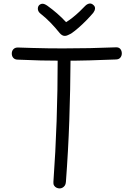

<svg xmlns="http://www.w3.org/2000/svg" viewBox="-20 -1035 715 1075"><path d="M80 -701Q64 -701 55 -710.5Q46 -720 46 -735Q46 -750 55 -759.5Q64 -769 80 -769Q115 -768 160 -766.5Q205 -765 251 -764.5Q297 -764 334 -764Q408 -764 482 -765.5Q556 -767 628 -770Q645 -771 653.5 -761Q662 -751 662 -736Q662 -722 653.5 -712Q645 -702 628 -702Q555 -699 482.5 -697Q410 -695 337 -695Q272 -695 208 -696.5Q144 -698 80 -701ZM303 -711Q303 -719 306.5 -725Q310 -731 315 -735.5Q320 -740 327 -742Q334 -744 340 -744Q346 -744 352.5 -742Q359 -740 364 -735.5Q369 -731 372 -725Q375 -719 375 -711Q374 -531 368 -360Q362 -189 349 -16Q348 -3 342.5 4.5Q337 12 329.5 16Q322 20 314 20Q305 20 296.5 16Q288 12 283 4Q278 -4 279 -16Q291 -183 297 -357Q303 -531 303 -711ZM457 -1002Q468 -1013 480.5 -1015Q493 -1017 504 -1006Q513 -998 512 -986.5Q511 -975 502 -963Q485 -943 463 -920.5Q441 -898 419 -879Q397 -860 378 -847Q368 -842 359.5 -838Q351 -834 343 -834Q335 -834 328 -838Q321 -842 314 -850Q291 -879 263.5 -907.5Q236 -936 204 -961Q193 -971 192 -984Q191 -997 199 -1006Q208 -1014 218.5 -1014Q229 -1014 245 -1003Q273 -983 299.5 -960Q326 -937 350 -911Q367 -921 387 -937Q407 -953 425.5 -970.5Q444 -988 457 -1002Z"/></svg>

Font: Playpen Sans Light
Style: Regular
Weight: 300
Designer: Laura Meseguer, Veronika Burian, José Scaglione
Foundry: TypeTogether
Version: Version 1.001